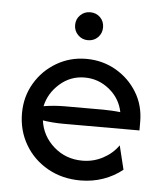

<svg xmlns="http://www.w3.org/2000/svg" viewBox="-47 -634 587 684"><g transform="rotate(5 246.5 -292.0)"><path d="M265.3 8.3Q200 8.3 148.3 -20.8Q96.5 -50 67 -100.3Q37.5 -150.7 37.5 -212.5Q37.5 -271.5 66 -319.8Q94.4 -368.1 142.7 -396.5Q191 -425 249.3 -425Q306.9 -425 354.9 -397.6Q402.8 -370.1 431.2 -323.6Q459.7 -277.1 459.7 -218.1Q459.7 -218.1 459.7 -187.5Q459.7 -187.5 187.5 -187.5Q169.4 -187.5 150.7 -188.9Q131.9 -190.3 113.9 -193.1Q121.5 -137.5 164.2 -100Q206.9 -62.5 266 -62.5Q305.6 -62.5 339.6 -80.6Q373.6 -98.6 394.4 -128.5Q394.4 -128.5 415.3 -43.1Q385.4 -18.8 346.9 -5.2Q308.3 8.3 265.3 8.3ZM111.8 -243.8Q149.3 -250 187.5 -250Q187.5 -250 325.7 -250Q341 -250 355.9 -249Q370.8 -247.9 386.1 -246.5Q376.4 -295.1 337.5 -326.7Q298.6 -358.3 249.3 -358.3Q198.6 -358.3 160.4 -324.7Q122.2 -291 111.8 -243.8ZM248.6 -491.7Q227.8 -491.7 213.2 -506.2Q198.6 -520.8 198.6 -541.7Q198.6 -563.2 213.2 -577.4Q227.8 -591.7 248.6 -591.7Q270.1 -591.7 284.4 -577.4Q298.6 -563.2 298.6 -541.7Q298.6 -520.8 284.4 -506.2Q270.1 -491.7 248.6 -491.7Z"/></g></svg>

Font: co2trust
Style: Regular
Weight: 400
Designer: Kristian Moeller
Foundry: Dicotype
Version: Version 1.000